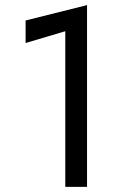

<svg xmlns="http://www.w3.org/2000/svg" viewBox="-20 -730 490 750"><path d="M80 -562 235 -608V0H320V-710L80 -650Z"/></svg>

Font: Jost
Style: Regular
Weight: 400
Version: Version 3.710